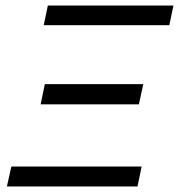

<svg xmlns="http://www.w3.org/2000/svg" viewBox="-20 -674 647 694"><path d="M5 0 21 -72H492L477 0ZM127 -297 142 -370H498L482 -297ZM138 -583 153 -654H607L592 -583Z"/></svg>

Font: Ysabeau Infant Medium
Style: Italic
Weight: 500
Italic angle: -12°
Designer: Christian Thalmann (Catharsis Fonts)
Version: Version 2.001;gftools[0.9.30]; featfreeze: ss01,ss02,lnum